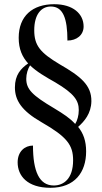

<svg xmlns="http://www.w3.org/2000/svg" viewBox="-20 -780 484 914"><path d="M220 114C336 114 390 40 390 -59C390 -109 377 -145 352 -176C381 -202 414 -239 415 -298C416 -375 363 -417 264 -474C172 -529 143 -563 143 -636C143 -711 176 -749 222 -749C280 -749 301 -693 301 -587C345 -587 378 -613 378 -654C378 -714 328 -760 238 -760C135 -760 69 -704 69 -600C69 -546 86 -509 114 -478C79 -454 51 -423 51 -364C51 -303 82 -253 178 -198C300 -128 328 -89 328 -17C328 72 282 103 236 103C167 103 137 36 137 -87C98 -87 64 -59 64 -7C64 57 110 114 220 114ZM338 -190C312 -218 285 -236 237 -265C134 -326 105 -355 105 -405C105 -429 113 -453 123 -469C154 -439 195 -415 243 -388C334 -334 355 -301 355 -256C355 -230 348 -206 338 -190Z"/></svg>

Font: Noto Serif Display ExtraCondensed
Style: Bold
Weight: 700
Width: 2
Designer: Monotype Design Team
Foundry: Monotype Imaging Inc.
Version: Version 2.009